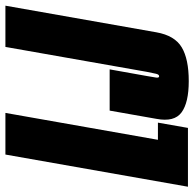

<svg xmlns="http://www.w3.org/2000/svg" viewBox="-66 -691 718 710"><g transform="rotate(-90 293.0 -336.0)"><path d="M-42.5 0H175L194.5 -111H131L230.5 -675H76.5ZM348 3Q429.5 3 473 -23Q516.5 -49 528.5 -116.5L627 -675H474.5L382.5 -153Q378 -129.5 375.2 -118Q372.5 -106.5 366 -106.5Q359.5 -106.5 361.2 -118Q363 -129.5 367 -152.5L391.5 -289.5H239L208.5 -116.5Q196 -50.5 232.2 -23.8Q268.5 3 348 3Z"/></g></svg>

Font: Anybody UltraCondensed ExtraBold
Style: Italic
Weight: 800
Width: 1
Italic angle: -10°
Version: Version 1.113;gftools[0.9.25]